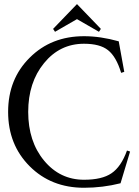

<svg xmlns="http://www.w3.org/2000/svg" viewBox="-20 -911 677 934"><path d="M388.7 -698.2Q271 -698.2 194.3 -604Q117.2 -509.8 117.2 -366.7Q117.2 -223.1 194.3 -129.9Q271.5 -36.6 388.7 -36.6Q476.1 -36.6 522 -67.9Q569.3 -99.6 597.7 -178.7L612.8 -173.8Q575.7 -50.3 566.4 -19.5Q479.5 2.4 388.7 2.4Q229 2.4 124.5 -102.1Q19.5 -207 19.5 -366.7Q19.5 -526.4 124.5 -630.4Q229 -734.9 388.7 -734.9Q468.8 -734.9 557.6 -710Q558.1 -706.1 584.5 -561.5L569.3 -556.6Q545.4 -635.7 505.4 -667Q466.3 -698.2 388.7 -698.2ZM238.3 -770.5 354.5 -891.1 470.7 -770.5 461.4 -756.3 354.5 -817.9 247.6 -756.3Z"/></svg>

Font: Flanker
Style: Regular
Weight: 400
Designer: Flanker
Foundry: Flanker
Version: Version 2.027